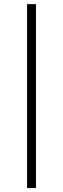

<svg xmlns="http://www.w3.org/2000/svg" viewBox="-20 -827 311 946"><path d="M157.2 99.6H113.3V-806.6H157.2Z"/></svg>

Font: Pretendard Std ExtraLight
Style: Regular
Weight: 200
Designer: Base glyphs from Inter by Rasmus Andersson; Hangeul glyphs from Noto Sans CJK(Source Han Sans) by Jang Soo-young and Kan
Foundry: Kil Hyung-jin
Version: Version 1.309